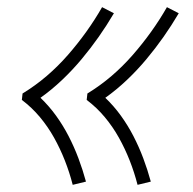

<svg xmlns="http://www.w3.org/2000/svg" viewBox="-20 -610 540 536"><path d="M364 -94Q355 -129 342 -162Q329 -195 312 -225.5Q295 -256 272.5 -283Q250 -310 222 -331L224 -349Q260 -371 291.5 -398Q323 -425 350.5 -456.5Q378 -488 402 -521.5Q426 -555 446 -590L479 -573Q459 -539 436.5 -507Q414 -475 388.5 -444.5Q363 -414 334 -386.5Q305 -359 274 -337Q298 -314 317.5 -287Q337 -260 352.5 -230Q368 -200 380 -168Q392 -136 401 -103ZM183 -94Q174 -129 161 -162Q148 -195 131 -225.5Q114 -256 91.5 -283Q69 -310 41 -331L43 -349Q79 -371 110.5 -398Q142 -425 169.5 -456.5Q197 -488 221 -521.5Q245 -555 265 -590L298 -573Q278 -539 255.5 -507Q233 -475 207.5 -444.5Q182 -414 153 -386.5Q124 -359 93 -337Q117 -314 136.5 -287Q156 -260 171.5 -230Q187 -200 199 -168Q211 -136 220 -103Z"/></svg>

Font: Iosevka Extralight
Style: Italic
Weight: 200
Italic angle: -9°
Monospace: yes
Designer: Belleve Invis
Foundry: Belleve Invis
Version: Version 32.5.0; ttfautohint (v1.8.4)